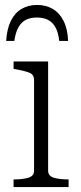

<svg xmlns="http://www.w3.org/2000/svg" viewBox="-20 -758 328 778"><path d="M130 -738Q95 -738 67.5 -722Q40 -706 24 -673.5Q8 -641 5 -592H38Q43 -627 55 -648Q67 -669 85.5 -678Q104 -687 129 -687Q155 -687 173.5 -678Q192 -669 204 -648.5Q216 -628 220 -592H256Q254 -641 237.5 -673.5Q221 -706 193.5 -722Q166 -738 130 -738ZM175 -509V-66Q175 -45 198 -38Q221 -31 256 -31H258V0H35V-31H37Q73 -31 95.5 -38Q118 -45 118 -66V-434Q118 -455 101 -462.5Q84 -470 46 -477L35 -479V-509Z"/></svg>

Font: Roboto Serif 36pt ExtraLight
Style: Regular
Weight: 250
Designer: Greg Gazdowicz
Foundry: Commercial Type
Version: Version 1.008